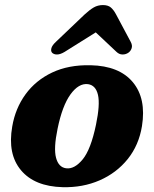

<svg xmlns="http://www.w3.org/2000/svg" viewBox="-20 -744 622 777"><path d="M346.5 -480Q462.5 -477.5 517.5 -411.5Q572.5 -345.5 554.5 -233.5Q542 -156.5 496.8 -100.2Q451.5 -44 383.2 -14.2Q315 15.5 233.5 13.5Q120 10.5 65 -55Q10 -120.5 29.5 -232Q42 -305.5 83.2 -362.2Q124.5 -419 191 -450.5Q257.5 -482 346.5 -480ZM247.5 -63Q281 -58.5 314.2 -98.5Q347.5 -138.5 368.5 -239.5Q385.5 -321 376.5 -360Q367.5 -399 336 -403.5Q298.5 -408 265.2 -362Q232 -316 213 -223Q196.5 -144 206.8 -105.5Q217 -67 247.5 -63ZM241.5 -534Q224 -523.5 210.8 -523.5Q197.5 -523.5 190.5 -531Q185 -537.5 188 -549Q191 -560.5 206 -574.5L323 -686Q342.5 -704 359.2 -713.8Q376 -723.5 396.5 -723.5Q417 -723.5 428.5 -713.8Q440 -704 449.5 -686L509 -574.5Q516.5 -560.5 512.8 -549Q509 -537.5 500 -531Q489.5 -523.5 476 -523.5Q462.5 -523.5 451.5 -534L367.5 -613Z"/></svg>

Font: Fraunces 9pt S050
Style: Bold Italic
Weight: 700
Italic angle: -16°
Version: Version 1.000; ttfautohint (v1.8.3)